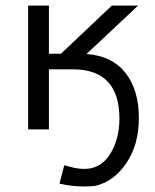

<svg xmlns="http://www.w3.org/2000/svg" viewBox="-20 -465 557 690"><path d="M81.1 0V-444.8H155.8V-272H199.2L381.8 -444.8H476.1L291 -271Q382.8 -264.2 430.9 -203.1Q479 -142.1 479 -41Q479 55.2 434.1 121.1Q389.2 187 325.2 202.1Q311 205.1 280.8 205.1Q235.8 205.1 193.8 194.8L210.9 128.9Q253.9 142.1 282.2 142.1Q342.3 142.1 375.7 88.6Q409.2 35.2 409.2 -38.1Q409.2 -216.3 241.2 -215.8H155.8V0Z"/></svg>

Font: CMU Sans Serif
Style: Medium
Weight: 500
Version: Version 0.7.0